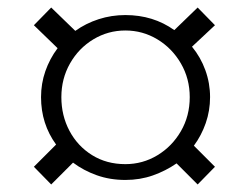

<svg xmlns="http://www.w3.org/2000/svg" viewBox="-20 -605 640 510"><path d="M116 -115 70 -162 129 -221Q89 -276 89 -347Q89 -383 100.5 -416Q112 -449 133 -477L70 -538L116 -585L180 -523Q208 -543 242 -554Q276 -565 313 -565Q387 -565 443 -525L505 -585L551 -538L490 -481Q513 -453 525.5 -418.5Q538 -384 538 -347Q538 -311 526.5 -278Q515 -245 495 -218L551 -162L505 -115L449 -171Q420 -151 386 -139Q352 -127 313 -127Q272 -127 237 -139.5Q202 -152 174 -173ZM313 -169Q359 -169 398 -192.5Q437 -216 460.5 -256.5Q484 -297 484 -347Q484 -396 460.5 -436.5Q437 -477 398 -500.5Q359 -524 313 -524Q267 -524 228 -500.5Q189 -477 166 -436.5Q143 -396 143 -347Q143 -298 164.5 -257.5Q186 -217 224.5 -193Q263 -169 313 -169Z"/></svg>

Font: Panamera
Style: Regular
Weight: 400
Designer: Bastien Sozeau
Foundry: NBR — Bastien Sozeau
Version: Version 3.002; ttfautohint (v1.8.4.7-5d5b);gftools[0.9.33]